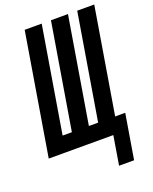

<svg xmlns="http://www.w3.org/2000/svg" viewBox="-182 -826 873 1092"><g transform="rotate(-20 254.5 -280.0)"><path d="M345 175 374 0H-17L105 -735H208L102 -96H158L264 -735H367L261 -96H317L423 -735H526L420 -96H481L436 175Z"/></g></svg>

Font: Iosevka SS04 Oblique
Style: Bold
Weight: 700
Italic angle: -9°
Monospace: yes
Designer: Belleve Invis
Foundry: Belleve Invis
Version: Version 19.0.0; ttfautohint (v1.8.4)